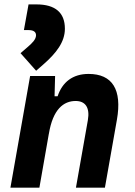

<svg xmlns="http://www.w3.org/2000/svg" viewBox="-20 -870 626 890"><path d="M28.3 0H162.6L206.5 -250.5V-249.5C225.1 -363.8 274.9 -401.9 330.6 -401.9C376 -401.9 397.5 -371.1 387.2 -312.5L332 0H466.3L522 -315.4C546.4 -454.6 501 -527.3 390.6 -527.3C317.4 -527.3 269 -489.7 247.1 -423.8H232.9L235.4 -517.6H119.6ZM147.5 -542 182.6 -572.8C240.2 -623.5 280.8 -674.8 280.8 -736.8C280.8 -811 236.8 -849.6 148.9 -849.6H112.3L90.8 -730.5H112.8C135.3 -730.5 147 -722.2 147 -706.5C147 -687 128.4 -669.4 106.9 -650.9L75.2 -623.5Z"/></svg>

Font: Cascadia Mono PL
Style: Bold Italic
Weight: 700
Italic angle: -10°
Monospace: yes
Designer: Aaron Bell
Foundry: Saja Typeworks
Version: Version 2404.023